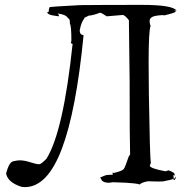

<svg xmlns="http://www.w3.org/2000/svg" viewBox="-20 -747 792 788"><path d="M82 21Q174 21 233.5 -135.5Q293 -292 323 -603Q308 -603 307 -622Q314 -659 327 -672Q325 -672 325 -673Q325 -674 345 -683Q359 -683 391 -695Q399 -693 418 -680Q474 -685 483 -685.5Q492 -686 509 -664L512 -417Q512 -168 514 -113L508 -104Q494 -61 487.5 -53Q481 -45 447 -37L443 -39Q442 -39 442 -37L443 -30Q419 -30 411.5 -27Q404 -24 390 -18L399 -16Q399 -17 391 -19L399 -5Q409 3 426 3L437 2Q438 1 446 1Q461 1 498.5 3Q536 5 554 10Q560 2 587 -3L630 -2Q655 -2 656 -4Q689 -10 690 -13Q693 -8 695 -8Q699 -8 703 -23Q692 -11 692 -9Q693 -9 693 -13Q693 -19 691 -30Q694 -26 695 -26Q697 -26 696.5 -32.5Q696 -39 672 -48L659 -44Q595 -56 595 -67Q595 -71 599 -77Q595 -105 591 -360L590 -490Q590 -622 598 -640Q594 -652 594 -661Q594 -671 604 -677Q614 -683 646 -685L655 -684Q697 -694 701 -699V-700Q701 -704 687 -707L705 -703Q690 -727 562 -727Q400 -727 309 -726Q183 -719 183 -718H184Q180 -709 180 -704L181 -700Q174 -698 174 -695Q174 -693 181 -688.5Q188 -684 221 -680L222 -682Q222 -686 216 -694L220 -691Q252 -687 260 -671H261Q267 -671 267 -649Q273 -642 273 -578Q271 -575 271 -573Q271 -568 278 -567Q240 -207 171 -96Q149 -73 141 -73Q129 -73 104.5 -81Q80 -89 61 -89Q51 -89 34 -85Q17 -81 5 -35Q12 2 69 20Z"/></svg>

Font: Xiaobo Songti 小帛宋体
Style: Regular
Weight: 400
Version: Version 1.501;March 17, 2024;FontCreator 14.0.0.2814 64-bit